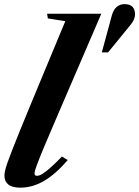

<svg xmlns="http://www.w3.org/2000/svg" viewBox="-20 -876 658 907"><path d="M76 10.5Q38 10.5 19.5 -4.2Q1 -19 1 -46Q1 -56 4 -69.8Q7 -83.5 15 -106.8Q23 -130 37.8 -167.8Q52.5 -205.5 75.8 -262.8Q99 -320 133 -402L288.5 -776L206 -789L202.5 -811H458.5L242 -308Q206 -224.5 184.2 -172Q162.5 -119.5 152.8 -92.5Q143 -65.5 143 -58.5Q143 -51.5 145.8 -48.5Q148.5 -45.5 155 -45.5Q165.5 -45.5 181 -55Q196.5 -64.5 219 -84.5Q241.5 -104.5 272.5 -136.5L300 -120Q242.5 -53 187.8 -21.2Q133 10.5 76 10.5ZM461 -628.5 508 -802Q516 -831 531.8 -843.8Q547.5 -856.5 567.5 -856.5Q595.5 -856.5 606.8 -842.8Q618 -829 618 -809Q618 -798 613.2 -785.5Q608.5 -773 595 -756.5L490.5 -628.5Z"/></svg>

Font: Libre Caslon Text
Style: Italic
Weight: 400
Italic angle: -22.583°
Designer: Pablo Impallari, Rodrigo Fuenzalida, Katja Schimmel
Foundry: Pablo Impallari, Rodrigo Fuenzalida
Version: Version 2.000